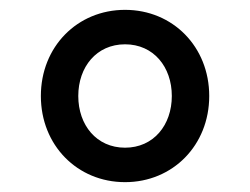

<svg xmlns="http://www.w3.org/2000/svg" viewBox="-20 -730 508 390"><path d="M234 -360C331 -360 405 -435 405 -535C405 -635 331 -710 234 -710C137 -710 63 -635 63 -535C63 -435 137 -360 234 -360ZM234 -430C176 -430 139 -476 139 -535C139 -594 176 -640 234 -640C292 -640 329 -594 329 -535C329 -476 292 -430 234 -430Z"/></svg>

Font: IBM Plex Arabic Text
Style: Regular
Weight: 450
Designer: Mike Abbink, Paul van der Laan, Pieter van Rosmalen, Wael Morcos, Khajak Apelian
Foundry: Bold Monday
Version: Version 1.0